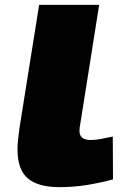

<svg xmlns="http://www.w3.org/2000/svg" viewBox="-20 -760 521 790"><path d="M141 -740H388L310 -248Q307 -235 307 -221Q307 -184 353 -184Q373 -184 393.5 -188Q414 -192 444 -198L445 -22Q394 -8 338.5 1Q283 10 225 10Q137 10 94.5 -26Q52 -62 52 -145Q52 -165 54.5 -187Q57 -209 60 -232Z"/></svg>

Font: Georama ExtraExtended ExtraBold
Style: Italic
Weight: 800
Width: 8
Italic angle: -9°
Designer: Jean-Baptiste Levee
Foundry: Production Type
Version: Version 1.000